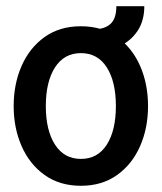

<svg xmlns="http://www.w3.org/2000/svg" viewBox="-20 -588 520 618"><path d="M240.5 10Q172 10 123.5 -24.8Q75 -59.5 49.5 -117.8Q24 -176 24 -246.5Q24 -317.5 49.5 -375.8Q75 -434 123.5 -468.8Q172 -503.5 240.5 -503.5Q308.5 -503.5 357 -468.8Q405.5 -434 431 -375.8Q456.5 -317.5 456.5 -246.5Q456.5 -176 431 -117.8Q405.5 -59.5 357 -24.8Q308.5 10 240.5 10ZM240.5 -76.5Q294.5 -76.5 323.8 -122.5Q353 -168.5 353 -246.5Q353 -325 323.8 -371Q294.5 -417 240.5 -417Q186.5 -417 157 -371Q127.5 -325 127.5 -246.5Q127.5 -168.5 157 -122.5Q186.5 -76.5 240.5 -76.5ZM283.5 -422V-494Q317 -494 335.8 -511.2Q354.5 -528.5 354.5 -568H444.5Q444.5 -521 422.5 -488.2Q400.5 -455.5 364 -438.8Q327.5 -422 283.5 -422Z"/></svg>

Font: Cabin Condensed Medium
Style: Regular
Weight: 500
Width: 3
Designer: Pablo Impallari
Foundry: Pablo Impallari. http://www.impallari.com Igino Marini. http://www.ikern.com
Version: Version 3.001; ttfautohint (v1.8.3)